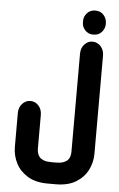

<svg xmlns="http://www.w3.org/2000/svg" viewBox="-63 -847 660 1065"><g transform="rotate(5 266.5 -314.5)"><path d="M424 -670Q395 -670 377.5 -690Q360 -710 361 -733V-739Q360 -764 377.5 -784Q395 -804 424 -804Q454 -804 471 -784Q488 -764 488 -739V-733Q488 -710 471 -690Q454 -670 424 -670ZM288 175H244Q176 175 132 148Q88 121 66.5 78.5Q45 36 45 -12V-201Q45 -232 64 -252.5Q83 -273 109 -273Q136 -273 154.5 -252.5Q173 -232 173 -201V-12Q173 0 176.5 12Q180 24 188 33.5Q196 43 212 49Q228 55 254 55H279Q305 55 321 49Q337 43 345.5 33.5Q354 24 357 12Q360 0 360 -12V-559Q360 -590 379 -610.5Q398 -631 423 -631Q450 -631 469 -610.5Q488 -590 488 -559V-12Q488 36 466.5 78.5Q445 121 401 148Q357 175 288 175Z"/></g></svg>

Font: Beiruti ExtraBold
Style: Regular
Weight: 800
Designer: Arlette Boutros
Foundry: Boutros
Version: Version 1.41